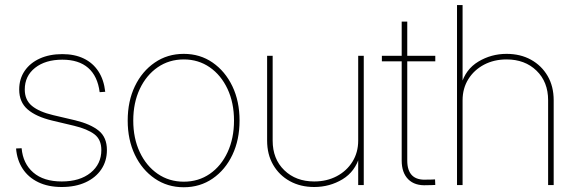

<svg xmlns="http://www.w3.org/2000/svg" viewBox="-20 -748 2330 776"><path d="M229.5 7.8Q174.8 7.8 134.8 -11.5Q94.7 -30.8 71.8 -65.7Q48.8 -100.6 44.9 -147.9L67.4 -148.9Q72.8 -86.9 114.5 -50.8Q156.2 -14.6 229.5 -14.6Q302.7 -14.6 346.2 -49.8Q389.6 -85 389.6 -141.6Q389.6 -184.1 361.6 -205.3Q333.5 -226.6 279.3 -239.7L190.9 -260.7Q125.5 -276.4 91.6 -305.9Q57.6 -335.4 57.6 -386.2Q57.6 -429.2 79.6 -461.4Q101.6 -493.7 140.9 -511.5Q180.2 -529.3 231.9 -529.3Q281.7 -529.3 318.6 -511.5Q355.5 -493.7 377.7 -459.7Q399.9 -425.8 405.3 -377L382.8 -375.5Q374.5 -440.4 336.4 -473.6Q298.3 -506.8 231.9 -506.8Q163.6 -506.8 121.8 -473.9Q80.1 -440.9 80.1 -386.2Q80.1 -343.8 109.4 -319.8Q138.7 -295.9 194.8 -282.7L284.2 -261.7Q346.2 -246.6 379.2 -219.7Q412.1 -192.9 412.1 -141.6Q412.1 -97.2 389.4 -63.5Q366.7 -29.8 325.7 -11Q284.7 7.8 229.5 7.8Z M722.7 8.8Q656.7 8.8 605.5 -26.4Q554.2 -61.5 525.1 -122.3Q496.1 -183.1 496.1 -260.7Q496.1 -338.9 525.1 -399.4Q554.2 -460 605.5 -495.1Q656.7 -530.3 722.7 -530.3Q788.6 -530.3 839.4 -495.1Q890.1 -460 919.2 -399.4Q948.2 -338.9 948.2 -260.7Q948.2 -183.1 919.4 -122.3Q890.6 -61.5 839.6 -26.4Q788.6 8.8 722.7 8.8ZM722.7 -13.7Q782.2 -13.7 828.1 -45.4Q874 -77.1 899.9 -133.1Q925.8 -189 925.8 -260.7Q925.8 -332.5 899.7 -388.4Q873.5 -444.3 827.6 -476.1Q781.7 -507.8 722.7 -507.8Q663.6 -507.8 617.4 -476.1Q571.3 -444.3 544.9 -388.4Q518.6 -332.5 518.6 -260.7Q518.6 -189 544.9 -133.1Q571.3 -77.1 617.4 -45.4Q663.6 -13.7 722.7 -13.7Z M1250 7.8Q1194.3 7.8 1151.4 -15.9Q1108.4 -39.6 1084 -81.8Q1059.6 -124 1059.6 -179.7V-522.5H1082V-179.7Q1082 -105.5 1128.9 -60.1Q1175.8 -14.6 1250 -14.6Q1300.8 -14.6 1341.1 -35.9Q1381.3 -57.1 1404.5 -94.5Q1427.7 -131.8 1427.7 -179.7V-522.5H1450.2V0H1427.7V-117.2H1433.6Q1416 -54.7 1364.3 -23.4Q1312.5 7.8 1250 7.8Z M1739.3 -522.5V-500H1523.4V-522.5ZM1603.5 -660.6H1626V-99.1Q1626 -58.1 1645.8 -38.8Q1665.5 -19.5 1705.1 -22Q1713.4 -22 1721.7 -22.2Q1730 -22.5 1738.3 -22.9L1739.3 -0.5Q1731 0 1722.7 0.2Q1714.4 0.5 1705.6 0.5Q1656.7 3.4 1630.1 -23.2Q1603.5 -49.8 1603.5 -99.1Z M1849.6 -342.8V0H1827.1V-727.5H1849.6V-405.3H1843.8Q1861.3 -467.8 1913.3 -499Q1965.3 -530.3 2027.3 -530.3Q2083.5 -530.3 2126.2 -506.6Q2168.9 -482.9 2193.4 -440.9Q2217.8 -398.9 2217.8 -342.8V0H2195.3V-342.8Q2195.3 -417 2148.4 -462.4Q2101.6 -507.8 2027.3 -507.8Q1976.6 -507.8 1936.3 -486.6Q1896 -465.3 1872.8 -428Q1849.6 -390.6 1849.6 -342.8Z"/></svg>

Font: Inter 28pt Thin
Style: Regular
Weight: 250
Designer: Rasmus Andersson
Foundry: rsms
Version: Version 4.001;git-66647c0bb